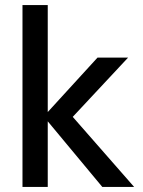

<svg xmlns="http://www.w3.org/2000/svg" viewBox="-20 -740 568 760"><path d="M385 0 153 -279 366 -512H487L234 -241L235 -315L511 0ZM69 0V-720H169V0Z"/></svg>

Font: DM Sans 12pt Medium
Style: Regular
Weight: 500
Version: Version 4.004;gftools[0.9.30]